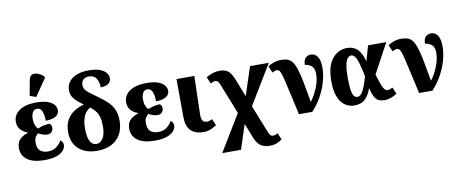

<svg xmlns="http://www.w3.org/2000/svg" viewBox="-84 -1208 4421 1843"><g transform="rotate(-10 2126.5 -287.0)"><path d="M267 10Q154 10 97.5 -32Q41 -74 41 -145Q41 -202 73 -232Q105 -262 150 -275V-280Q108 -294 82 -324Q56 -354 56 -399Q56 -468 116 -508.5Q176 -549 279 -549Q351 -549 394 -532.5Q437 -516 455 -491Q473 -466 473 -440Q473 -420 461.5 -402.5Q450 -385 421 -373Q392 -361 341 -360Q341 -416 326.5 -452Q312 -488 278 -488Q249 -488 234.5 -462.5Q220 -437 220 -398Q220 -364 230.5 -337.5Q241 -311 256 -300Q282 -311 313.5 -318.5Q345 -326 371 -326Q380 -320 385.5 -309Q391 -298 391 -282Q391 -260 375.5 -243.5Q360 -227 334 -227Q313 -227 289.5 -235Q266 -243 247 -254Q232 -243 220 -223.5Q208 -204 208 -169Q208 -66 313 -66Q363 -66 397 -93Q431 -120 445 -150Q456 -144 464 -132Q472 -120 472 -103Q472 -76 451.5 -50Q431 -24 386 -7Q341 10 267 10ZM291 -601 230 -622 258 -773Q265 -811 290 -820Q315 -829 347 -816.5Q379 -804 404 -778V-766Z M779 10Q667 10 600 -49Q533 -108 533 -216Q533 -282 558 -329Q583 -376 627 -405.5Q671 -435 727 -450Q692 -476 666 -498.5Q640 -521 625.5 -547Q611 -573 611 -609Q611 -658 638.5 -693Q666 -728 714.5 -746.5Q763 -765 825 -765Q898 -765 940 -748.5Q982 -732 1000 -707Q1018 -682 1018 -658Q1018 -621 990 -602.5Q962 -584 916 -584Q916 -634 894 -670.5Q872 -707 822 -707Q787 -707 767 -688Q747 -669 747 -638Q747 -611 760 -591.5Q773 -572 801 -551Q829 -530 874 -498Q925 -462 962 -427Q999 -392 1019 -347.5Q1039 -303 1039 -240Q1039 -159 1006 -103Q973 -47 914.5 -18.5Q856 10 779 10ZM782 -56Q821 -56 846.5 -96.5Q872 -137 872 -213Q872 -268 861.5 -304Q851 -340 831 -365Q811 -390 782 -411Q764 -402 744.5 -380.5Q725 -359 712 -319.5Q699 -280 699 -218Q699 -136 721 -96Q743 -56 782 -56Z M1342 10Q1229 10 1172.5 -32Q1116 -74 1116 -145Q1116 -202 1148 -232Q1180 -262 1225 -275V-280Q1183 -294 1157 -324Q1131 -354 1131 -399Q1131 -468 1191 -508.5Q1251 -549 1354 -549Q1426 -549 1469 -532.5Q1512 -516 1530 -491Q1548 -466 1548 -440Q1548 -420 1536.5 -402.5Q1525 -385 1496 -373Q1467 -361 1416 -360Q1416 -416 1401.5 -452Q1387 -488 1353 -488Q1324 -488 1309.5 -462.5Q1295 -437 1295 -398Q1295 -364 1305.5 -337.5Q1316 -311 1331 -300Q1357 -311 1388.5 -318.5Q1420 -326 1446 -326Q1455 -320 1460.5 -309Q1466 -298 1466 -282Q1466 -260 1450.5 -243.5Q1435 -227 1409 -227Q1388 -227 1364.5 -235Q1341 -243 1322 -254Q1307 -243 1295 -223.5Q1283 -204 1283 -169Q1283 -66 1388 -66Q1438 -66 1472 -93Q1506 -120 1520 -150Q1531 -144 1539 -132Q1547 -120 1547 -103Q1547 -76 1526.5 -50Q1506 -24 1461 -7Q1416 10 1342 10Z M1814 10Q1737 10 1693 -31Q1649 -72 1648 -161L1646 -536H1820L1810 -165Q1809 -124 1821 -103.5Q1833 -83 1862 -83Q1878 -83 1890 -87Q1902 -91 1915 -98L1943 -34Q1923 -21 1889.5 -5.5Q1856 10 1814 10Z M1955 240 2170 -114 2053 -408Q2042 -435 2032.5 -444Q2023 -453 2008 -453Q1996 -453 1984 -447.5Q1972 -442 1963 -437L1935 -502Q1969 -524 2003 -533.5Q2037 -543 2067 -543Q2120 -543 2149 -519.5Q2178 -496 2203 -435L2272 -259L2363 -536H2546L2314 -153L2419 111Q2431 141 2441 150.5Q2451 160 2466 160Q2479 160 2491 155Q2503 150 2511 144L2539 209Q2510 230 2482.5 240Q2455 250 2418 250Q2367 250 2331.5 227.5Q2296 205 2271 142L2216 2L2138 240Z M2745 0Q2716 -130 2697.5 -214Q2679 -298 2667 -346.5Q2655 -395 2646 -418Q2637 -441 2628 -447Q2619 -453 2607 -453Q2598 -453 2587 -448.5Q2576 -444 2565 -437L2537 -502Q2559 -519 2593.5 -531Q2628 -543 2665 -543Q2703 -543 2729.5 -533.5Q2756 -524 2775.5 -498Q2795 -472 2811 -422Q2827 -372 2842.5 -292.5Q2858 -213 2878 -96Q2920 -152 2947.5 -221.5Q2975 -291 2975 -351Q2975 -407 2949 -429Q2923 -451 2883 -457Q2884 -506 2906 -525Q2928 -544 2955 -544Q2999 -544 3022 -507Q3045 -470 3045 -403Q3045 -339 3025.5 -268Q3006 -197 2968 -128Q2930 -59 2875 0Z M3284 10Q3236 10 3195.5 -17Q3155 -44 3130.5 -102.5Q3106 -161 3106 -257Q3106 -403 3164 -474.5Q3222 -546 3311 -546Q3364 -546 3404.5 -513Q3445 -480 3469 -393H3473L3513 -536H3691L3535 -247Q3554 -183 3568 -146.5Q3582 -110 3595.5 -95Q3609 -80 3627 -80Q3646 -80 3673 -96L3701 -31Q3674 -13 3643 -1.5Q3612 10 3581 10Q3549 10 3525.5 0.5Q3502 -9 3484.5 -38Q3467 -67 3454 -125H3450Q3430 -67 3392.5 -28.5Q3355 10 3284 10ZM3328 -66Q3351 -66 3369.5 -91Q3388 -116 3403.5 -157.5Q3419 -199 3433 -249Q3410 -365 3389 -416.5Q3368 -468 3336 -468Q3317 -468 3301 -449.5Q3285 -431 3276 -386.5Q3267 -342 3267 -264Q3267 -182 3274.5 -139.5Q3282 -97 3295.5 -81.5Q3309 -66 3328 -66Z M3916 0Q3887 -130 3868.5 -214Q3850 -298 3838 -346.5Q3826 -395 3817 -418Q3808 -441 3799 -447Q3790 -453 3778 -453Q3769 -453 3758 -448.5Q3747 -444 3736 -437L3708 -502Q3730 -519 3764.5 -531Q3799 -543 3836 -543Q3874 -543 3900.5 -533.5Q3927 -524 3946.5 -498Q3966 -472 3982 -422Q3998 -372 4013.5 -292.5Q4029 -213 4049 -96Q4091 -152 4118.5 -221.5Q4146 -291 4146 -351Q4146 -407 4120 -429Q4094 -451 4054 -457Q4055 -506 4077 -525Q4099 -544 4126 -544Q4170 -544 4193 -507Q4216 -470 4216 -403Q4216 -339 4196.5 -268Q4177 -197 4139 -128Q4101 -59 4046 0Z"/></g></svg>

Font: Noto Serif SemiCondensed ExtraBold
Style: Regular
Weight: 800
Width: 4
Designer: Monotype Design Team
Foundry: Monotype Imaging Inc.
Version: Version 2.015